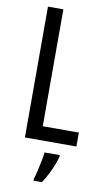

<svg xmlns="http://www.w3.org/2000/svg" viewBox="-102 -762 574 1032"><g transform="rotate(10 185.5 -246.5)"><path d="M73 0V-714H157V-76H354V0ZM274 71Q264 108 244.5 149.5Q225 191 205 221H159V210Q165 192 171.5 164.5Q178 137 183.5 109Q189 81 191 61H274Z"/></g></svg>

Font: Noto Sans ExtraCondensed
Style: Regular
Weight: 400
Width: 2
Designer: Monotype Design Team
Foundry: Monotype Imaging Inc.
Version: Version 2.013; ttfautohint (v1.8.4.7-5d5b)